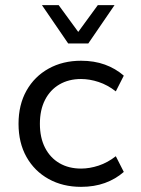

<svg xmlns="http://www.w3.org/2000/svg" viewBox="-20 -716 548 746"><path d="M295 10Q224 10 169 -20.5Q114 -51 83 -106Q52 -161 52 -235Q52 -309 83 -364Q114 -419 169 -449.5Q224 -480 295 -480Q346 -480 387.5 -465Q429 -450 461 -422L430 -361Q398 -386 363 -397.5Q328 -409 295 -409Q247 -409 211 -388Q175 -367 155 -328Q135 -289 135 -235Q135 -181 155 -142Q175 -103 211 -82Q247 -61 295 -61Q328 -61 363 -72.5Q398 -84 430 -109L461 -48Q429 -20 387.5 -5Q346 10 295 10ZM245 -547 143 -696H208L284 -592L360 -696H425L323 -547Z"/></svg>

Font: Gantari
Style: Regular
Weight: 400
Designer: Anugrah Pasau
Foundry: Lafontype
Version: Version 1.000; ttfautohint (v1.8.3)